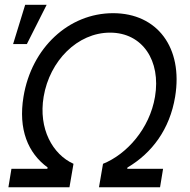

<svg xmlns="http://www.w3.org/2000/svg" viewBox="-20 -793 803 813"><path d="M15.6 0H274.1L291.2 -99.4C203.1 -139.2 142 -247.2 164.8 -383.5C190.3 -535.5 308.2 -654.8 446 -654.8C583.8 -654.8 661.9 -535.5 636.4 -383.5C613.6 -247.2 515.6 -139.2 416.2 -99.4L399.1 0H657.7L670.5 -78.1H518.5L519.9 -83.8C623.6 -144.9 698.9 -245.7 721.6 -383.5C755.7 -590.9 646.3 -737.2 458.8 -737.2C271.3 -737.2 113.6 -590.9 79.5 -383.5C56.8 -245.7 98 -144.9 181.8 -83.8L180.4 -78.1H28.4ZM35.5 -606.5H93.8L177.6 -772.7H86.6Z"/></svg>

Font: Magic Ui Pro
Style: Italic
Weight: 400
Italic angle: -9.39999°
Designer: Stefan Endress, Andreas Faust
Version: Version 1.000;FEAKit 1.0